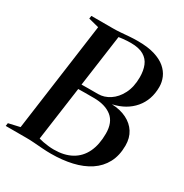

<svg xmlns="http://www.w3.org/2000/svg" viewBox="-190 -888 990 1033"><g transform="rotate(30 305.0 -371.5)"><path d="M268 8Q242.5 8 215.2 6Q188 4 161.8 2Q135.5 0 113 0H-16.5L-14 -18.5L56 -34.5L148.5 -708.5L84 -725L86.5 -743H218.5Q245 -743 269 -745Q293 -747 318 -749Q343 -751 372.5 -751Q434 -751 476.2 -738Q518.5 -725 544.5 -702.8Q570.5 -680.5 582.5 -652.5Q594.5 -624.5 594.5 -594.5Q594.5 -514 548 -459.2Q501.5 -404.5 420 -386.5Q473 -384.5 512.2 -365Q551.5 -345.5 573 -311.5Q594.5 -277.5 594.5 -230.5Q594.5 -168 570.2 -122.8Q546 -77.5 502 -48.5Q458 -19.5 398.5 -5.8Q339 8 268 8ZM270.5 -19Q335 -19 379.8 -43.8Q424.5 -68.5 447.8 -116.5Q471 -164.5 471 -233.5Q471 -303.5 430 -335.5Q389 -367.5 319 -367.5Q286.5 -367.5 264.2 -367.5Q242 -367.5 222 -367L175.5 -32.5Q187 -29 202.8 -26Q218.5 -23 236.2 -21Q254 -19 270.5 -19ZM225.5 -396.5Q245.5 -396.5 272.2 -397Q299 -397.5 328 -397Q365 -397 399.2 -419.2Q433.5 -441.5 455.5 -484.2Q477.5 -527 477.5 -587.5Q477.5 -628 465.2 -658.5Q453 -689 423.8 -706.2Q394.5 -723.5 344 -723.5Q336.5 -723.5 323.2 -723Q310 -722.5 295.5 -720.8Q281 -719 270 -717.5Z"/></g></svg>

Font: Merriweather 144pt Medium
Style: Italic
Weight: 500
Italic angle: -7.8°
Version: Version 2.101